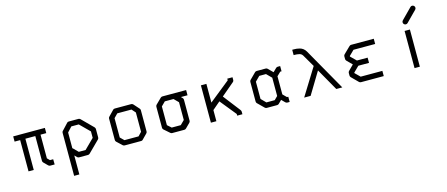

<svg xmlns="http://www.w3.org/2000/svg" viewBox="-52 -1364 4964 2131"><g transform="rotate(-15 2430.0 -298.5)"><path d="M58 -410V-470H422V-410H356V-138L384 -110H421L422 -50H372Q359 -50 350 -59L304 -105Q296 -113 296 -126V-410H182V-51H122V-410Z M658 -171 660 -173 717 -116H795L906 -226V-300L795 -410H710L658 -354ZM658 -90V128H598V-366Q598 -379.5 606 -386L675 -460Q682 -470 696 -470H808Q820 -470 829 -461L957 -333Q966 -322 966 -312V-214Q966 -202 957 -193L828 -65Q819 -56 807 -56H704Q692 -56 683 -65Z M1197 -374V-152L1240 -110H1402L1442 -152V-374L1403 -418H1240ZM1147 -407 1208 -470Q1215 -477 1228 -477H1416Q1428 -477 1438 -467L1494 -404Q1502 -396 1502 -385V-140Q1502 -128 1493 -119L1435 -60Q1429 -53 1417.5 -53H1414H1228Q1217.5 -53 1208 -60L1146 -118Q1137 -126 1137 -140V-387Q1137 -397 1147 -407Z M1772 -470H2045V-410H1969L1985 -394Q1994 -385 1994 -372V-131Q1994 -119 1985 -110L1933 -58Q1924 -49 1912 -49H1772Q1760 -49 1752 -57L1688 -113Q1678 -121.5 1678 -135V-376Q1678 -389 1687 -398L1751 -461Q1760 -470 1772 -470ZM1884 -410H1784L1738 -364V-149L1783 -109H1887L1934 -156V-360Z M2280 -177V-49H2217V-478H2280V-263L2519 -455V-474H2579V-443Q2579 -429.5 2570 -422L2420 -295L2570 -101Q2579 -88.5 2579 -80V-49H2519V-68L2369 -253Z M3064 -147 3106 -105H3121V-45H3094Q3082 -45 3073 -54L3035 -92L2999 -56Q2990 -47 2978 -47H2858Q2846 -47 2837 -56L2765 -127Q2757 -135 2757 -148V-372Q2757 -385 2765 -393L2836 -464Q2844 -472 2857 -472H2959Q2972 -472 2980 -464L3034 -410L3073 -448Q3082 -457 3094 -457H3122V-397H3107L3064 -355ZM3004 -145V-355L2947 -412H2870L2817 -359V-161L2870 -107H2966Z M3298 -536V-597H3316Q3334.5 -597 3349 -595.5Q3363.5 -594 3384 -588.5Q3404.5 -583 3421.8 -569.8Q3439 -556.5 3451 -536L3727 -50H3658L3515 -301.5L3363 -50H3289L3482 -362L3399 -504Q3387 -524 3362 -530Q3337 -536 3298 -536Z M4204 -52H3942Q3930 -52 3921 -61L3847 -135Q3838 -144 3838 -156V-186Q3838 -198 3847 -207L3906 -266L3847 -325Q3838 -334 3838 -346V-377Q3838 -389 3847 -398L3921 -470Q3932 -481 3942 -481H4204V-421H3955L3898 -365V-358L3961 -296H4084V-236H3961L3898 -174V-168L3955 -112H4204Z M4557 -476H4618V-49H4557ZM4560 -573Q4560 -586 4569 -595L4688.5 -716Q4697 -725 4709 -725Q4722 -725 4731 -716Q4740 -707 4740 -694Q4740 -682 4731 -673L4611.5 -552Q4603 -543 4590 -543Q4578 -543 4569 -552Q4560 -561 4560 -573Z"/></g></svg>

Font: 3270 Nerd Font
Style: Regular
Weight: 400
Monospace: yes
Version: Version 3.0.1;Nerd Fonts 3.3.0